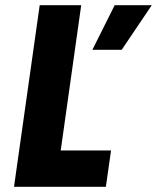

<svg xmlns="http://www.w3.org/2000/svg" viewBox="-20 -720 605 740"><path d="M34 0 133 -700H293L214 -140H408L388 0ZM449 -528H336L422 -700H565Z"/></svg>

Font: Finlandica
Style: Bold Italic
Weight: 700
Italic angle: -8°
Designer: Niklas Ekholm, Juho Hiilivirta, Jaakko Suomalainen
Foundry: Helsinki Type Studio
Version: Version 1.064; ttfautohint (v1.8.4.7-5d5b)